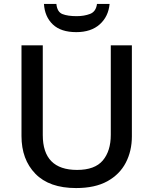

<svg xmlns="http://www.w3.org/2000/svg" viewBox="-20 -944 778 974"><path d="M649 -252Q649 -178 618 -118.5Q587 -59 524.5 -24.5Q462 10 366 10Q230 10 159.5 -62.5Q89 -135 89 -254V-714H197V-259Q197 -82 371 -82Q461 -82 501.5 -130Q542 -178 542 -260V-714H649ZM536 -924Q530 -860 486 -820.5Q442 -781 367 -781Q289 -781 248 -820Q207 -859 203 -924H266Q270 -883 297 -872.5Q324 -862 369 -862Q407 -862 437 -873.5Q467 -885 472 -924Z"/></svg>

Font: Noto Sans Sinhala UI Medium
Style: Regular
Weight: 500
Designer: Jelle Bosma - Monotype Design Team
Foundry: Monotype Imaging Inc.
Version: Version 2.006; ttfautohint (v1.8.4.7-5d5b)